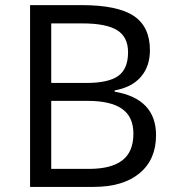

<svg xmlns="http://www.w3.org/2000/svg" viewBox="-20 -734 688 754"><path d="M98.1 -713.9H299.8Q441.9 -713.9 505.4 -671.4Q568.8 -628.9 568.8 -537.1Q568.8 -473.6 533.4 -432.4Q498 -391.1 430.2 -378.9V-374Q592.8 -346.2 592.8 -203.1Q592.8 -107.4 528.1 -53.7Q463.4 0 347.2 0H98.1ZM181.2 -408.2H317.9Q405.8 -408.2 444.3 -435.8Q482.9 -463.4 482.9 -528.8Q482.9 -588.9 439.9 -615.5Q397 -642.1 303.2 -642.1H181.2ZM181.2 -337.9V-70.8H330.1Q416.5 -70.8 460.2 -104.2Q503.9 -137.7 503.9 -209Q503.9 -275.4 459.2 -306.6Q414.6 -337.9 323.2 -337.9Z"/></svg>

Font: f0_25643 
Style: Regular
Weight: 400
Foundry: Ascender Corporation
Version: Version 1.10